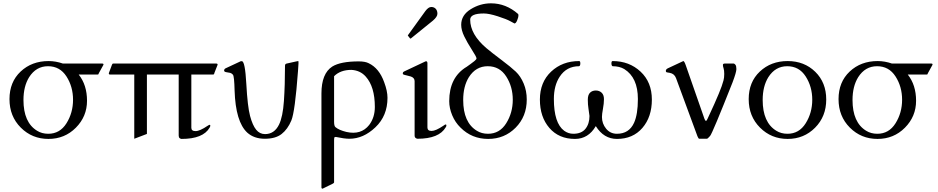

<svg xmlns="http://www.w3.org/2000/svg" viewBox="-20 -821 5637 1154"><path d="M453 -373Q503 -310 503 -215.5Q503 -121 436 -53.5Q369 14 271 14Q173 14 105 -54Q37 -122 37 -225Q37 -328 104 -391Q171 -454 272 -454Q315 -454 358 -439H594Q599 -439 600.5 -437.5Q602 -436 602 -432L574 -381Q572 -377 571.5 -375Q571 -373 566 -373ZM155 -357Q121 -302 121 -220Q121 -85 203 -35Q232 -17 270 -17Q340 -17 379.5 -80Q419 -143 419 -221.5Q419 -300 379.5 -361.5Q340 -423 268.5 -423Q197 -423 155 -357Z M1228 -65Q1237 -71 1240.5 -71Q1244 -71 1244 -65Q1244 -61 1240 -54Q1201 14 1071 14Q1066 14 1060 9.5Q1054 5 1054 -6V-373H863V-16L787 13V-373H641Q634 -373 634 -381L653 -432Q655 -439 661 -439H1280Q1288 -439 1288 -432L1268 -381Q1268 -373 1260 -373H1130V-53Q1130 -33 1155.5 -33Q1181 -33 1228 -65Z M1466 -24Q1396 -89 1390 -277Q1388 -363 1380 -372Q1372 -381 1363.5 -383Q1355 -385 1341 -387Q1327 -389 1327 -397Q1327 -405 1335 -410L1427 -453Q1428 -453 1430 -453Q1432 -453 1434 -453Q1453 -453 1460.5 -316.5Q1468 -180 1483 -124Q1498 -68 1519.5 -41.5Q1541 -15 1573 -15Q1629 -15 1657 -72Q1680 -119 1686.5 -214.5Q1693 -310 1693 -426Q1693 -437 1703 -439Q1749 -449 1759 -451.5Q1769 -454 1772 -454Q1775 -454 1774 -438.5Q1773 -423 1771 -393Q1753 -149 1731 -96.5Q1709 -44 1672.5 -15.5Q1636 13 1571.5 13Q1507 13 1466 -24Z M2309 -233Q2309 -125 2236.5 -56Q2164 13 2080 13Q2050 13 1998 2Q1990 2 1989 7.5Q1988 13 1988 20V275Q1988 279 1980 283L1919 313Q1912 313 1912 305V-259Q1912 -379 1977 -421Q2027 -452 2136 -452Q2175 -452 2196 -441Q2259 -411 2289 -327Q2309 -274 2309 -233ZM2092 -401Q2026 -401 1988 -363V-89Q1988 -64 1996 -57Q2017 -39 2062 -28Q2150 -8 2199 -70Q2233 -115 2233 -178Q2233 -300 2178 -361Q2145 -398 2092 -401Z M2646 -66Q2655 -73 2659 -73Q2663 -73 2663 -66Q2663 -62 2659 -56Q2619 13 2489 13Q2485 13 2478.5 8.5Q2472 4 2472 -7V-333Q2472 -353 2450 -361Q2440 -364 2429 -366.5Q2418 -369 2411 -371Q2404 -373 2402.5 -374.5Q2401 -376 2401 -381.5Q2401 -387 2408 -391L2533 -450Q2539 -453 2540 -453Q2549 -453 2549 -441V-55Q2549 -34 2574 -34Q2599 -34 2646 -66ZM2433 -605Q2431 -607 2431 -608Q2431 -609 2433 -611L2537 -755Q2555 -779 2572 -779Q2589 -779 2599 -768Q2609 -757 2609 -738.5Q2609 -720 2582 -697L2451 -591Q2448 -589 2446.5 -589Q2445 -589 2444 -591Z M2680 -213Q2680 -356 2784 -419Q2779 -415 2788.5 -422Q2798 -429 2808 -436Q2818 -443 2831 -453.5Q2844 -464 2844 -470Q2844 -479 2816.5 -521.5Q2789 -564 2770.5 -602Q2752 -640 2752 -672Q2752 -730 2809 -765.5Q2866 -801 2931 -801Q3021 -801 3094 -737Q3096 -735 3096 -726.5Q3096 -718 3088.5 -699Q3081 -680 3072 -680Q3071 -680 3048 -693Q3025 -706 2972 -723Q2919 -740 2888 -740Q2806 -740 2806 -703Q2806 -615 2903 -532Q2935 -505 2993 -461.5Q3051 -418 3080 -390.5Q3109 -363 3127.5 -319Q3146 -275 3146 -223Q3146 -121 3079 -53.5Q3012 14 2914 14Q2816 14 2748 -54Q2716 -85 2698 -128Q2680 -171 2680 -213ZM2798 -357Q2764 -302 2764 -220Q2764 -85 2846 -35Q2875 -17 2913 -17Q2983 -17 3022.5 -80Q3062 -143 3062 -221.5Q3062 -300 3022.5 -361.5Q2983 -423 2911.5 -423Q2840 -423 2798 -357Z M3461 -454Q3468 -454 3468 -440Q3468 -426 3461 -423Q3385 -423 3344 -360Q3309 -307 3309 -226Q3309 -81 3371 -35Q3396 -17 3426 -17Q3475 -17 3499 -47Q3523 -77 3523 -124Q3521 -143 3517 -167.5Q3513 -192 3513 -221.5Q3513 -251 3526.5 -264Q3540 -277 3561 -277Q3582 -277 3596 -264Q3610 -251 3610 -225Q3610 -199 3604 -167Q3598 -135 3598 -118Q3598 -78 3623 -47.5Q3648 -17 3688 -17Q3761 -17 3791 -83Q3814 -134 3814 -226Q3814 -355 3732 -406Q3703 -423 3662 -423Q3655 -426 3655 -440Q3655 -454 3662 -454Q3762 -454 3830 -390.5Q3898 -327 3898 -222.5Q3898 -118 3841 -52Q3784 14 3688 14Q3609 14 3561 -63Q3516 14 3436 14Q3339 14 3282 -52Q3225 -118 3225 -222.5Q3225 -327 3292.5 -390.5Q3360 -454 3461 -454Z M4336 -439H4390Q4394 -439 4400 -432Q4406 -425 4406 -406Q4406 -387 4383 -326Q4262 -20 4248 -4Q4242 2 4237 7.5Q4232 13 4228 13H4183Q4178 13 4172 -2L4043 -352Q4033 -378 4006 -383Q3996 -385 3989 -386Q3982 -387 3982 -395.5Q3982 -404 3993 -410L4087 -454Q4093 -454 4102 -428L4214 -107Q4223 -82 4233 -108Q4234 -111 4245.5 -135Q4257 -159 4273 -195Q4289 -231 4300 -257.5Q4311 -284 4317.5 -302.5Q4324 -321 4328.5 -337.5Q4333 -354 4333 -376.5Q4333 -399 4329 -410.5Q4325 -422 4325 -430.5Q4325 -439 4336 -439Z M4714 14Q4616 14 4548 -54Q4480 -122 4480 -225Q4480 -328 4547 -391Q4614 -454 4714 -454Q4814 -454 4880 -389.5Q4946 -325 4946 -223Q4946 -121 4879 -53.5Q4812 14 4714 14ZM4598 -357Q4564 -302 4564 -220Q4564 -85 4646 -35Q4675 -17 4713 -17Q4783 -17 4822.5 -80Q4862 -143 4862 -221.5Q4862 -300 4822.5 -361.5Q4783 -423 4711.5 -423Q4640 -423 4598 -357Z M5436 -373Q5486 -310 5486 -215.5Q5486 -121 5419 -53.5Q5352 14 5254 14Q5156 14 5088 -54Q5020 -122 5020 -225Q5020 -328 5087 -391Q5154 -454 5255 -454Q5298 -454 5341 -439H5577Q5582 -439 5583.5 -437.5Q5585 -436 5585 -432L5557 -381Q5555 -377 5554.5 -375Q5554 -373 5549 -373ZM5138 -357Q5104 -302 5104 -220Q5104 -85 5186 -35Q5215 -17 5253 -17Q5323 -17 5362.5 -80Q5402 -143 5402 -221.5Q5402 -300 5362.5 -361.5Q5323 -423 5251.5 -423Q5180 -423 5138 -357Z"/></svg>

Font: Cardo
Style: Regular
Weight: 400
Designer: David J. Perry
Foundry: David J. Perry
Version: Version 1.0451